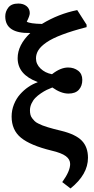

<svg xmlns="http://www.w3.org/2000/svg" viewBox="-20 -836 531 1089"><path d="M379.9 232.9 333 196.8Q377.9 134.8 377.9 94.2Q377.9 67.9 353.3 49.6Q328.6 31.2 272 18.1Q152.3 -11.2 99.1 -54.7Q45.9 -98.1 45.9 -174.8Q45.9 -210.9 59.1 -243.9Q72.3 -276.9 93.8 -301Q115.2 -325.2 140.6 -342.5Q166 -359.9 192.9 -369.1V-371.1Q80.1 -413.1 80.1 -505.9Q80.1 -580.6 151.9 -648.9Q9.8 -645.5 9.8 -743.2Q9.8 -770.5 27.3 -793.2Q44.9 -815.9 84 -815.9Q112.8 -815.9 130.9 -801Q148.9 -786.1 148.9 -761.2Q148.9 -746.6 131.8 -712.9Q149.4 -701.7 217.8 -700.2Q311.5 -757.3 418 -778.8L471.2 -695.8V-682.1Q389.6 -661.1 333 -639.6Q276.4 -618.2 244.1 -595.9Q211.9 -573.7 198 -551.8Q184.1 -529.8 184.1 -504.9Q184.1 -472.2 210 -447.3Q235.8 -422.4 274.9 -415Q323.2 -453.1 366.2 -453.1Q399.4 -453.1 423.1 -435.1Q446.8 -417 446.8 -382.8Q446.8 -348.6 427.2 -326.9Q407.7 -305.2 368.2 -305.2Q325.7 -305.2 276.9 -339.8Q260.3 -333.5 245.1 -326.2Q230 -318.8 211.9 -306.6Q193.8 -294.4 180.7 -281Q167.5 -267.6 158.7 -248.8Q149.9 -230 149.9 -210Q149.9 -196.8 152.6 -185.8Q155.3 -174.8 162.1 -165.8Q168.9 -156.7 175.8 -149.7Q182.6 -142.6 196.5 -135.7Q210.4 -128.9 221.2 -124.5Q231.9 -120.1 252.2 -114Q272.5 -107.9 286.9 -104.2Q301.3 -100.6 327.1 -94.2Q409.2 -74.2 444.1 -38.1Q479 -2 479 59.1Q479 153.3 379.9 232.9Z"/></svg>

Font: Literata Book SemiBold
Style: Regular
Weight: 600
Designer: Latin by Veronika Burian and Jose Scaglione. Greek by Irene Vlachou. Cyrillic by Vera Evstafieva
Foundry: TypeTogether
Version: Version 2.003;PS 002.003;hotconv 1.0.88;makeotf.lib2.5.64775